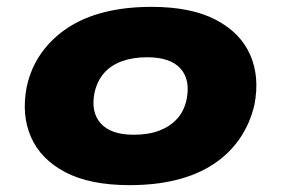

<svg xmlns="http://www.w3.org/2000/svg" viewBox="-20 -529 820 560"><path d="M358 11Q243 11 171 -26.5Q99 -64 70.5 -129Q42 -194 58 -276Q70 -331 100.5 -374Q131 -417 177 -447.5Q223 -478 284.5 -493.5Q346 -509 422 -509Q537 -509 609 -471.5Q681 -434 709.5 -369.5Q738 -305 722 -223Q709 -168 679 -124.5Q649 -81 603 -50.5Q557 -20 495.5 -4.5Q434 11 358 11ZM370 -136Q413 -136 444.5 -148Q476 -160 496.5 -182.5Q517 -205 524 -238Q536 -296 506.5 -329Q477 -362 409 -362Q368 -362 336 -350.5Q304 -339 284 -316.5Q264 -294 256 -260Q244 -203 273.5 -169.5Q303 -136 370 -136Z"/></svg>

Font: Nunito Sans 10pt Expanded Black
Style: Italic
Weight: 900
Width: 7
Italic angle: -9°
Designer: Vernon Adams
Foundry: Vernon Adams
Version: Version 3.101;gftools[0.9.27]